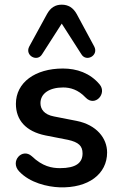

<svg xmlns="http://www.w3.org/2000/svg" viewBox="-20 -791 513 821"><path d="M235 10C358 14 438 -47 438 -139C438 -200 393 -257 308 -274L211 -293C168 -301 153 -325 153 -350C153 -391 191 -417 250 -417C280 -417 314 -408 346 -374C386 -332 439 -391 406 -430C365 -479 308 -498 249 -498C130 -498 48 -438 48 -347C48 -277 91 -229 174 -212L271 -193C316 -183 333 -167 333 -135C333 -95 305 -72 237 -72C202 -72 162 -79 116 -123C75 -160 21 -101 62 -58C108 -9 183 8 235 10ZM383 -592 308 -731C293 -758 272 -771 244 -771C216 -771 196 -758 181 -731L105 -592C85 -554 139 -524 160 -559L244 -690L328 -559C349 -524 403 -554 383 -592Z"/></svg>

Font: SN Pro Medium
Style: Regular
Weight: 500
Designer: Tobias Whetton
Foundry: Supernotes
Version: Version 1.003;Glyphs 3.3 (3324)